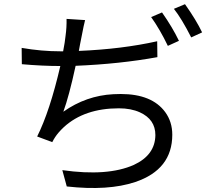

<svg xmlns="http://www.w3.org/2000/svg" viewBox="-20 -866 1040 931"><path d="M742.2 -666 743.2 -588.9Q560.5 -555.7 346.7 -546.9Q314.5 -398.4 287.1 -324.2Q397.5 -402.3 529.3 -409.2Q546.9 -410.2 565.4 -410.2Q716.8 -410.2 781.2 -322.3Q815.4 -275.4 815.4 -212.9Q815.4 -43.9 635.7 16.6Q504.9 60.5 303.7 38.1L282.2 -41Q502 -9.8 628.9 -66.4Q732.4 -114.3 733.4 -210.9Q733.4 -287.1 658.2 -321.3Q615.2 -340.8 556.6 -340.8Q389.6 -340.8 290 -250Q275.4 -236.3 263.7 -222.7Q246.1 -202.1 233.4 -176.8L160.2 -204.1Q221.7 -327.1 272.5 -545.9Q185.5 -545.9 85.9 -554.7L85 -633.8Q180.7 -617.2 272.5 -617.2H286.1Q294.9 -662.1 297.9 -692.4Q303.7 -734.4 302.7 -774.4L392.6 -768.6Q386.7 -747.1 375 -685.5Q373 -675.8 368.2 -651.4Q364.3 -629.9 362.3 -619.1Q572.3 -627.9 742.2 -666ZM712.9 -783.2 765.6 -805.7Q816.4 -733.4 847.7 -668L793.9 -643.6Q755.9 -722.7 712.9 -783.2ZM823.2 -823.2 877 -845.7Q931.6 -768.6 960 -709L907.2 -684.6Q860.4 -776.4 823.2 -823.2Z"/></svg>

Font: Taipei Sans TC Beta
Style: Regular
Weight: 400
Designer: JT Foundry
Foundry: JT Foundry
Version: Version 1.000